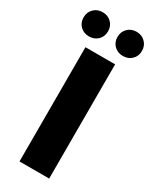

<svg xmlns="http://www.w3.org/2000/svg" viewBox="-242 -963 818 1019"><g transform="rotate(30 167.0 -453.5)"><path d="M76.1 -700H257.9V0H76.1ZM196 -832.6Q196 -864.8 217.3 -885.8Q238.6 -906.9 270.9 -906.9Q303.1 -906.9 324.4 -885.8Q345.8 -864.8 345.8 -832.6Q345.8 -800.2 324.4 -779.5Q303.1 -758.8 270.9 -758.8Q238.6 -758.8 217.3 -779.5Q196 -800.2 196 -832.6ZM-11.8 -832.6Q-11.8 -864.8 9.5 -885.8Q30.8 -906.9 63.1 -906.9Q95.3 -906.9 116.7 -885.8Q138 -864.8 138 -832.6Q138 -800.2 116.7 -779.5Q95.3 -758.8 63.1 -758.8Q30.8 -758.8 9.5 -779.5Q-11.8 -800.2 -11.8 -832.6Z"/></g></svg>

Font: iiserrat Thin
Style: Regular
Weight: 100
Designer: Akira Ohta
Foundry: Akira Ohta
Version: Version 1.200;Glyphs 3.3.1 (3343)